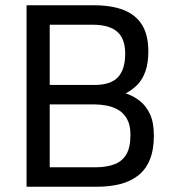

<svg xmlns="http://www.w3.org/2000/svg" viewBox="-20 -710 655 730"><path d="M81 0V-690H336Q404 -690 450 -672Q496 -654 520 -615.5Q544 -577 544 -514Q544 -471 533.5 -440.5Q523 -410 504.5 -390Q486 -370 458 -355Q488 -345 512 -326Q536 -307 550.5 -275.5Q565 -244 565 -194Q565 -140 549.5 -102.5Q534 -65 505 -42.5Q476 -20 436.5 -10Q397 0 347 0ZM169 -74H343Q384 -74 414 -85Q444 -96 460 -122.5Q476 -149 476 -198Q476 -235 462.5 -258.5Q449 -282 427.5 -293.5Q406 -305 383 -309Q360 -313 340 -313H169ZM169 -387H339Q401 -387 428.5 -416.5Q456 -446 456 -506Q456 -563 425.5 -589.5Q395 -616 332 -616H169Z"/></svg>

Font: Cairo Medium
Style: Regular
Weight: 500
Designer: Mohamed Gaber, Accademia di Belle Arti di Urbino
Foundry: Kief Type Foundry, Accademia di Belle Arti di Urbino
Version: Version 3.117